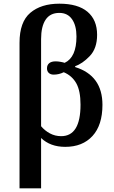

<svg xmlns="http://www.w3.org/2000/svg" viewBox="-20 -787 621 1042"><path d="M86 -555Q86 -668 144.5 -717.5Q203 -767 302 -767Q403 -767 455 -723Q507 -679 507 -598Q507 -524 467 -482.5Q427 -441 388 -428V-423Q536 -377 536 -218Q536 -108 482 -49Q428 10 334 10Q253 10 203 -38V235H86ZM417 -219Q417 -294 394 -335Q371 -376 326 -395Q300 -382 271 -382Q255 -382 245 -391Q235 -400 235 -416Q235 -434 247 -444Q259 -454 282 -454Q294 -454 308 -451.5Q322 -449 331 -446Q395 -476 395 -589Q395 -648 371 -682.5Q347 -717 302 -717Q252 -717 227.5 -680Q203 -643 203 -575V-102Q223 -78 251 -63Q279 -48 312 -48Q417 -48 417 -219Z"/></svg>

Font: Noto Serif NarrowSemiBold
Style: Regular
Weight: 600
Width: 4
Designer: Monotype Design Team
Foundry: Monotype Imaging Inc.
Version: Version 1.001